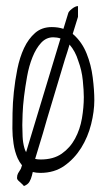

<svg xmlns="http://www.w3.org/2000/svg" viewBox="-20 -578 356 643"><path d="M37.1 16.6Q37.1 8.8 40.5 2.4Q43.9 -3.9 49.8 -12.7L53.7 -24.4Q44.9 -35.2 39.1 -47.9Q29.3 -70.3 25.4 -96.7Q21.5 -123 21.5 -147.5Q21.5 -167 22 -199.7Q22.5 -232.4 26.4 -270Q30.3 -307.6 38.1 -346.7Q45.9 -385.7 60.5 -417Q75.2 -448.2 97.7 -467.8Q120.1 -487.3 153.3 -487.3Q174.8 -487.3 192.4 -481.4L208 -532.2Q209 -539.1 220.7 -548.3Q232.4 -557.6 241.2 -557.6V-521.5Q235.4 -502.9 223.6 -464.8Q224.6 -462.9 226.6 -461.9Q254.9 -436.5 270 -398.9Q285.2 -361.3 290.5 -318.8Q295.9 -276.4 295.9 -242.2Q295.9 -205.1 285.2 -162.1Q274.4 -119.1 252 -83Q229.5 -46.9 195.8 -22.9Q162.1 1 115.2 1Q100.6 1 89.8 -2L86.9 9.8Q84 21.5 78.6 30.8Q73.2 40 60.5 44.9Q58.6 43.9 55.7 40L41 26.4Q39.1 23.4 38.1 22.5Q37.1 20.5 37.1 19.5ZM116.2 -43.9Q159.2 -43.9 187 -63.5Q214.8 -83 231.4 -113.8Q248 -144.5 254.4 -181.6Q260.7 -218.8 260.7 -252.9Q260.7 -274.4 257.3 -308.6Q253.9 -342.8 242.2 -374Q232.4 -406.2 212.9 -428.7Q206.1 -405.3 197.3 -378.9L136.7 -176.8Q123 -127.9 111.3 -90.8Q102.5 -62.5 97.7 -45.9Q105.5 -43.9 116.2 -43.9ZM54.7 -159.2Q54.7 -140.6 55.7 -120.6Q56.6 -100.6 61.5 -83Q63.5 -75.2 67.4 -68.4L182.6 -449.2Q170.9 -453.1 158.2 -453.1Q134.8 -453.1 117.7 -434.6Q100.6 -416 88.9 -386.7Q77.1 -357.4 70.8 -322.3Q64.5 -287.1 60.5 -254.9Q56.6 -222.7 55.7 -196.3Q54.7 -169.9 54.7 -159.2Z"/></svg>

Font: Waiting for the Sunrise
Style: Regular
Weight: 300
Version: Version 1.001 2001